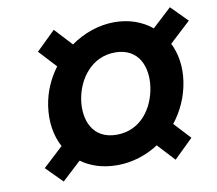

<svg xmlns="http://www.w3.org/2000/svg" viewBox="-84 -900 1117 987"><g transform="rotate(-10 474.0 -407.0)"><path d="M332 -412.2C348 -516.7 421.8 -621.3 545.1 -621.3C669.2 -621.3 709.3 -516.7 693.3 -412.2C677.3 -307.6 608.6 -203.1 481.1 -203.1C354.4 -203.1 316.4 -310.2 332 -412.2ZM856.1 -121.1 776.3 -207.4C822.2 -265.3 854.1 -335.5 865.8 -412.2C877.5 -488.1 866.4 -557.5 837.9 -614.9L947.6 -716.4L863.6 -801.1L763.6 -708.6C712.2 -750.7 645.1 -775.1 568.6 -775.1C487.4 -775.1 407.6 -747.1 340 -699.3L255.6 -790.5L156.1 -693.5L240.4 -602.4C199.2 -547.5 170.3 -482.6 159.5 -412.2C146.9 -330 159 -255.2 191.3 -195.1L86.6 -98.2L170.7 -13.6L269.6 -105.1C319 -69 382.6 -48.4 457.4 -48.4C535.7 -48.4 610.1 -72.4 673.7 -113.8L756.6 -24.1Z"/></g></svg>

Font: Sztylet
Style: BdObl
Weight: 700
Foundry: Cannot Into Space Fonts, PlusOne Fonts
Version: Version 0.12